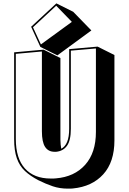

<svg xmlns="http://www.w3.org/2000/svg" viewBox="-20 -1057 764 1141"><path d="M220 -778 165 -898 315 -1037 415 -987 523 -876 321 -728ZM176 -895 223 -793 407 -927 314 -1023ZM560 -780 660 -730V-223Q660 -94 593.5 -21Q527 52 413 63Q406 64 398.5 64Q391 64 383 64Q335 64 293.5 50Q252 36 208 14Q160 -11 128 -41Q96 -71 80 -116.5Q64 -162 64 -231V-746L239 -762L339 -712V-227Q339 -211 340.5 -197.5Q342 -184 344 -173Q367 -185 379 -214Q391 -243 391 -292V-765ZM401 -756V-292Q401 -222 378 -190.5Q355 -159 314 -155H304Q267 -155 248 -184Q229 -213 229 -277V-751L74 -737V-231Q74 -116 128 -56Q182 4 282 4Q290 4 297.5 4Q305 4 312 3Q422 -6 486 -77.5Q550 -149 550 -273V-769Z"/></svg>

Font: Rampart One
Style: Regular
Weight: 400
Designer: Fontworks Inc.
Foundry: Fontworks Inc.
Version: Version 1.100